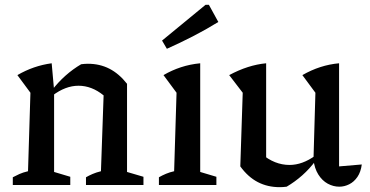

<svg xmlns="http://www.w3.org/2000/svg" viewBox="-20 -766 1530 795"><path d="M33 0V-32Q46 -39 60.5 -45.5Q75 -52 96 -57L106 -382L52 -455Q119 -494 194 -504L204 -392V-54L271 -34V0ZM336 0V-32Q348 -39 363 -45.5Q378 -52 398 -57L409 -371L506 -419V-54L574 -34V0ZM197 -370 194 -391Q221 -426 251.5 -453Q282 -480 316 -500Q323 -501 330.5 -501.5Q338 -502 344 -502Q393 -502 433 -481.5Q473 -461 506 -419L409 -371Q360 -411 305 -411Q251 -411 197 -370Z M638 0V-32Q652 -40 667.5 -46.5Q683 -53 701 -57L711 -382L657 -455Q691 -475 729 -487.5Q767 -500 809 -504V-54L876 -34V0ZM671 -564 651 -598 831 -746H845L884 -675Q832 -643 778.5 -615.5Q725 -588 671 -564Z M1384 -77 1478 -85Q1474 -54 1460 -33.5Q1446 -13 1426 -3Q1406 7 1385 7Q1360 7 1337 -5.5Q1314 -18 1298 -43.5Q1282 -69 1278 -105L1286 -382L1232 -455Q1305 -497 1384 -504ZM1167 7Q1159 8 1152 8.5Q1145 9 1138 9Q1088 9 1047.5 -12Q1007 -33 975 -77L1063 -129Q1117 -83 1179 -83Q1232 -83 1286 -122L1288 -102Q1262 -67 1231.5 -40Q1201 -13 1167 7ZM975 -77 985 -382 929 -455Q1007 -497 1082 -504V-91Z"/></svg>

Font: Piazzolla Thin SemiBold
Style: Regular
Weight: 600
Version: Version 2.005